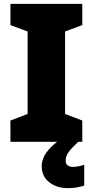

<svg xmlns="http://www.w3.org/2000/svg" viewBox="-20 -734 480 994"><path d="M34 0V-110L123 -144V-571L34 -604V-714H406V-604L317 -571V-144L406 -110V0ZM320 97Q320 115 330.5 122.5Q341 130 358 130Q371 130 388.5 126.5Q406 123 416 119V227Q400 232 379 236Q358 240 331 240Q274 240 235 209.5Q196 179 196 127Q196 104 206 80.5Q216 57 241 31Q266 5 310 -25L385 0Q351 32 335.5 53Q320 74 320 97Z"/></svg>

Font: Noto Sans Symbols Black
Style: Regular
Weight: 900
Version: Version 2.002